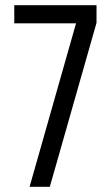

<svg xmlns="http://www.w3.org/2000/svg" viewBox="-20 -720 427 740"><path d="M273 -630 94 0H172L352 -632V-700H35V-630Z"/></svg>

Font: SVN-Bebas Neue
Style: Regular
Weight: 400
Designer: Ryoichi Tsunekawa
Foundry: Ryoichi Tsunekawa
Version: Version 001.003